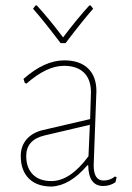

<svg xmlns="http://www.w3.org/2000/svg" viewBox="-20 -678 482 703"><path d="M312 -658 321 -646Q283 -603 220 -520H202Q139 -603 101 -646L110 -658H115Q163 -605 211 -541Q259 -605 307 -658ZM215 -457Q272 -457 302.5 -427.5Q333 -398 333 -344Q333 -332 328 -209Q323 -86 323 -73Q323 -17 359 -17Q383 -17 401 -32L407 -29L403 -11Q383 3 358 3Q304 3 303 -73H300Q236 2 169 5Q115 5 85.5 -24.5Q56 -54 56 -107Q56 -143 77.5 -168Q99 -193 138 -202L310 -242L313 -340Q313 -387 287.5 -412Q262 -437 214 -437Q151 -437 77 -372L71 -374L66 -389Q143 -457 215 -457ZM309 -221 143 -182Q76 -166 76 -107Q76 -64 100 -39.5Q124 -15 168 -15Q237 -15 304 -106Z"/></svg>

Font: Alegreya Sans Thin
Style: Regular
Weight: 100
Designer: Juan Pablo del Peral
Foundry: Huerta Tipografica
Version: Version 2.007